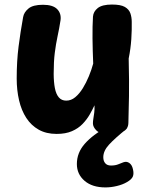

<svg xmlns="http://www.w3.org/2000/svg" viewBox="-20 -571 653 837"><path d="M226.9 12.8Q181.8 12.8 148.9 -5.6Q116.1 -24 94.7 -56.8Q73.3 -89.7 63.1 -133.8Q52.8 -178 52.8 -228.6Q52.8 -304.6 61 -368.5Q69.2 -432.4 80.8 -496.4Q84.3 -517.4 104.1 -533.8Q123.8 -550.2 167.2 -550.2Q210.6 -550.2 229.2 -531.2Q247.8 -512.1 243.9 -482.8Q238.2 -446.1 230.9 -412.7Q223.7 -379.2 218.8 -340.6Q214 -302 214 -249.1Q214.2 -213.2 219.2 -187.1Q224.2 -160.9 236.3 -146.6Q248.4 -132.3 268.8 -132.3Q290.1 -132.3 308.1 -147.3Q326 -162.2 340.8 -186.1Q355.6 -209.9 367.3 -238.4Q379.1 -266.9 386.3 -293.8Q383.9 -350 383.3 -403.7Q382.8 -457.4 385.3 -498.6Q387.1 -520.9 406.4 -536.1Q425.8 -551.2 468.1 -551.2Q506 -551.2 524.2 -540.8Q542.3 -530.3 548.3 -513.1Q554.3 -495.8 554.3 -475.6Q554.6 -459.3 554.2 -440.2Q553.8 -421 552.4 -400.2Q551 -379.4 548.1 -358.1Q545.2 -336.8 541 -316Q543.4 -216.3 542.3 -151.4Q541.2 -86.4 539.7 -36.3Q539.4 -9.4 517.9 1.9Q496.3 13.3 455.3 13.3Q416.1 13.3 400.6 -2Q385.1 -17.3 385.1 -33.1Q385.1 -42.9 387 -54.1Q388.9 -65.2 390.8 -79.6Q392.7 -93.9 391.9 -112Q383.1 -92.9 370.8 -71.3Q358.4 -49.8 339.8 -30.5Q321.2 -11.2 293.7 0.8Q266.1 12.8 226.9 12.8ZM439.6 246Q382.1 246 348.6 217.2Q315.1 188.4 315.1 144Q315.1 95 349.3 56Q383.6 17 448.8 -20H532.7V-10Q480 32.4 455.2 59.6Q430.3 86.7 430.3 114.4Q430.3 130.9 438.8 140.7Q447.2 150.6 463.8 150.6Q482.7 150.6 495.9 145.1Q509.1 139.7 518.1 136.4Q532.2 131.4 543.8 139.6Q555.3 147.7 559.3 165.6Q564.3 185.6 559.2 198.3Q554 211 533.7 222.7Q514.7 233.9 489.2 239.9Q463.8 246 439.6 246Z"/></svg>

Font: Playpen Sans Deva
Style: Regular
Weight: 400
Designer: Pooja Saxena, Gunjan Panchal, Laura Meseguer, Veronika Burian, José Scaglione
Foundry: TypeTogether
Version: Version 2.000